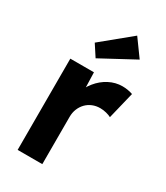

<svg xmlns="http://www.w3.org/2000/svg" viewBox="-197 -880 832 964"><g transform="rotate(30 219.0 -398.5)"><path d="M71 0V-529H208L213 -359L189 -394Q201 -435 228 -468.5Q255 -502 291.5 -521Q328 -540 368 -540Q385 -540 401 -537Q417 -534 428 -530L390 -374Q379 -380 361.5 -384.5Q344 -389 326 -389Q302 -389 281.5 -380.5Q261 -372 246 -356.5Q231 -341 222.5 -320Q214 -299 214 -274V0ZM180 -594 137 -660 304 -797 375 -699Z"/></g></svg>

Font: Mach SemiBold
Style: Regular
Weight: 600
Version: Version 1.002